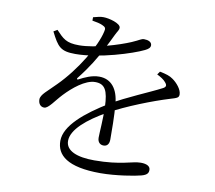

<svg xmlns="http://www.w3.org/2000/svg" viewBox="-89 -895 1178 1050"><g transform="rotate(10 500.0 -369.5)"><path d="M533.7 52.6C619.3 52.6 725.1 34.7 757.5 25.6C790 16.8 794.9 4.1 794.9 -11.2C794.9 -30.4 777.2 -42.2 741.8 -42.2C694.1 -42.2 635.9 -10.6 488.3 -10.6C392.7 -10.6 328.9 -35.4 328.9 -91.1C328.9 -153.8 408.5 -220.9 513.2 -279.5C607.1 -332.1 749.3 -386.9 836.8 -413.5C876 -425.3 885.8 -427.9 885.8 -446.5C885.8 -473.9 857.1 -507.4 832.1 -524.5C815 -537.1 794.1 -543.7 758.4 -550.8L746.1 -533.2C765.4 -524 785.1 -511.9 795.1 -499.1C808.9 -483.4 806.7 -473.7 790.2 -465.1C721.8 -429.3 601 -381 516.7 -330.5C390.1 -253.3 287.3 -168.4 287.3 -83.8C287.3 -5.2 348.5 52.6 533.7 52.6ZM524.5 -99.3C544.4 -99.3 555.3 -113.7 555.3 -137.9C555.3 -177.4 555.1 -274.7 549.1 -333.3C542.5 -417.4 502.8 -466.3 436.3 -466.3C395.7 -466.3 357.6 -448.1 326.1 -431.6C318.9 -427.9 315.7 -432.9 319.9 -438.4C376.5 -509.8 406.9 -562.5 434.5 -613.9C451.5 -646 470 -684.1 480.3 -705.6C490.9 -728.1 499.5 -734.7 499.5 -748.7C499.5 -772.9 433.6 -790.5 403 -790.5C387.3 -791.2 365.7 -785.4 346.2 -780.3L346 -761.4C369.1 -758 390.4 -753 402.5 -747.3C421.9 -739.1 424.8 -731.9 420 -713.8C401.8 -629.6 314.5 -483.9 217.2 -386.6C171.8 -339.4 135 -314.5 135.2 -286.7C135.4 -262.4 149.1 -246.8 168.9 -247.2C192.6 -247.8 220.7 -295.5 256.1 -332.6C298.2 -377.2 364.5 -433.3 419.8 -433.3C474.1 -433.3 492.1 -399.8 495.3 -308.8C497.6 -243.9 490.6 -166.8 490.6 -137.4C490.6 -109.6 507.4 -99.3 524.5 -99.3ZM285.1 -565.5C416.2 -565.5 597.7 -623.7 657.5 -653.3C675.8 -662.2 685.4 -670.9 685.4 -683.7C685.4 -703 663.9 -710.5 642.2 -710.5C627 -710.5 620 -701.6 577.5 -683.3C515.6 -656.9 388.2 -616.8 298.4 -615.9C224.3 -615.5 206.6 -636.8 166.7 -678.6L146.2 -666.3C186.1 -587.3 202.6 -565.5 285.1 -565.5Z"/></g></svg>

Font: Source Han Serif TW VF
Style: Regular
Weight: 250
Designer: Ryoko NISHIZUKA 西塚涼子 (kana & ideographs); Frank Grießhammer (Latin, Greek & Cyrillic); Wenlong ZHANG 张文龙 (bopomofo); San
Foundry: Adobe
Version: Version 2.002;hotconv 1.1.0;makeotfexe 2.6.0